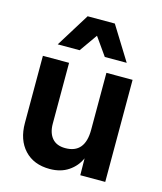

<svg xmlns="http://www.w3.org/2000/svg" viewBox="-112 -822 770 914"><g transform="rotate(15 273.0 -365.5)"><path d="M211 -574H103L206 -740H340L443 -574H335L273 -662ZM491 -503V0H368L367 -83Q349 -42 311 -16.5Q273 9 219 9Q140 9 94.5 -40Q49 -89 49 -172V-503H178V-203Q178 -158 200 -132Q222 -106 265 -106Q362 -106 362 -222V-503Z"/></g></svg>

Font: Techna Sans
Style: Regular
Weight: 400
Designer: Carl Enlund
Version: Version 1.003